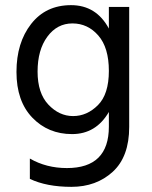

<svg xmlns="http://www.w3.org/2000/svg" viewBox="-20 -534 589 746"><path d="M261.5 -443Q202 -443 164 -391.5Q126 -340 126 -256Q126 -172 168 -127.5Q210 -83 264 -83Q318 -83 360.5 -125.5Q403 -168 403 -258.5Q403 -349 362 -396Q321 -443 261.5 -443ZM482 -41Q482 75 418 133.5Q354 192 257.5 192Q161 192 96 161V82Q160 119 240 119Q403 119 403 -42V-99Q353 -13 260 -13Q167 -13 105.5 -77Q44 -141 44 -254.5Q44 -368 101 -441Q158 -514 256 -514Q354 -514 403 -423V-507H482Z"/></svg>

Font: Hind Jalandhar
Style: Regular
Weight: 400
Designer: Namrata Goyal
Foundry: Indian Type Foundry
Version: Version 0.702;PS 1.0;hotconv 1.0.81;makeotf.lib2.5.63406